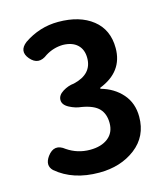

<svg xmlns="http://www.w3.org/2000/svg" viewBox="-114 -842 817 943"><g transform="rotate(-15 294.5 -370.0)"><path d="M534.2 -201.2Q534.2 -101.6 459 -43.9Q383.8 13.7 274.4 13.7Q141.6 13.7 57.6 -57.6Q26.4 -87.9 56.6 -129.9Q94.7 -181.6 144.5 -141.6Q196.3 -106.4 259.8 -106.4Q317.4 -106.4 351.6 -133.3Q385.7 -160.2 385.7 -209Q385.7 -254.9 360.4 -282.2Q335 -309.6 273.4 -320.3Q242.2 -323.2 211.9 -339.4Q181.6 -355.5 181.6 -379.9Q181.6 -404.3 209 -421.4Q236.3 -438.5 266.6 -441.4Q362.3 -463.9 362.3 -545.9Q362.3 -588.9 336.4 -613.3Q310.5 -637.7 262.7 -638.7Q214.8 -637.7 173.8 -612.3Q124 -573.2 85 -619.1Q47.9 -663.1 94.7 -699.2Q174.8 -753.9 269.5 -753.9Q378.9 -753.9 444.3 -702.1Q509.8 -650.4 509.8 -556.6Q509.8 -436.5 385.7 -387.7V-382.8Q452.1 -364.3 493.2 -317.4Q534.2 -270.5 534.2 -201.2Z"/></g></svg>

Font: GenSenMaruGothic TW TTF Bold
Style: Regular
Weight: 700
Version: Version 1.301